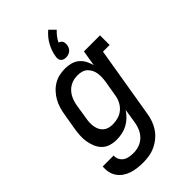

<svg xmlns="http://www.w3.org/2000/svg" viewBox="-291 -865 1183 1183"><g transform="rotate(-45 300.0 -273.5)"><path d="M217 223Q192 223 167 220Q142 217 119 209.5Q96 202 76.5 188.5Q57 175 43.5 155.5Q30 136 25 112Q20 88 23 63H118Q116 81 124.5 97.5Q133 114 147.5 123.5Q162 133 180 136Q198 139 217 139Q241 139 266 130.5Q291 122 310 103.5Q329 85 339.5 61Q350 37 354 12L369 -83Q355 -62 336.5 -44Q318 -26 295.5 -14Q273 -2 248.5 3Q224 8 200 8Q172 8 146.5 0Q121 -8 103 -26.5Q85 -45 75 -69.5Q65 -94 61 -120.5Q57 -147 59 -175Q61 -203 66 -231L83 -331Q87 -356 94.5 -380.5Q102 -405 114.5 -427.5Q127 -450 145.5 -470Q164 -490 186.5 -503.5Q209 -517 234.5 -522.5Q260 -528 285 -528Q310 -528 334.5 -521.5Q359 -515 377.5 -499.5Q396 -484 407.5 -462.5Q419 -441 425 -417L442 -520H582V-436H524L447 26Q443 53 434 79Q425 105 409.5 128.5Q394 152 371.5 171Q349 190 323 202Q297 214 270 218.5Q243 223 217 223ZM251 -76Q274 -76 298.5 -83Q323 -90 342 -106.5Q361 -123 372.5 -146Q384 -169 387 -192L404 -292Q407 -310 407.5 -328.5Q408 -347 405.5 -364Q403 -381 395 -396.5Q387 -412 374.5 -423.5Q362 -435 345 -439.5Q328 -444 309 -444Q293 -444 277 -440.5Q261 -437 245.5 -428.5Q230 -420 218 -407.5Q206 -395 197.5 -380Q189 -365 184 -349Q179 -333 176 -317L160 -217Q157 -200 156.5 -183Q156 -166 159 -149.5Q162 -133 169.5 -118.5Q177 -104 189.5 -94Q202 -84 218 -80Q234 -76 251 -76ZM338 -571Q328 -571 319 -574Q310 -577 304 -584Q298 -591 296.5 -601Q295 -611 297 -621Q300 -642 307 -662Q314 -682 324.5 -701.5Q335 -721 349.5 -738.5Q364 -756 381 -770L418 -733Q403 -719 390.5 -703Q378 -687 370 -669Q377 -667 383.5 -662.5Q390 -658 393 -651.5Q396 -645 397 -637Q398 -629 397 -621Q395 -611 390.5 -601Q386 -591 377 -584Q368 -577 358 -574Q348 -571 338 -571Z"/></g></svg>

Font: Iosevka Etoile Medium
Style: Italic
Weight: 500
Italic angle: -9°
Designer: Belleve Invis
Foundry: Belleve Invis
Version: Version 22.1.2; ttfautohint (v1.8.4)